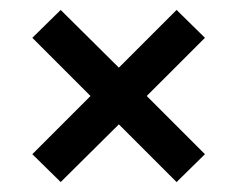

<svg xmlns="http://www.w3.org/2000/svg" viewBox="-20 -523 477 386"><path d="M102 -157 45 -213 162 -330 45 -447 102 -503 219 -387 335 -503 392 -447 275 -330 392 -213 335 -157 219 -273Z"/></svg>

Font: Scada
Style: Regular
Weight: 400
Designer: Jovanny Lemonad
Foundry: Jovanny Lemonad
Version: Version 4.100;PS 004.100;hotconv 1.0.88;makeotf.lib2.5.64775